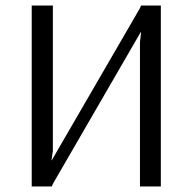

<svg xmlns="http://www.w3.org/2000/svg" viewBox="-20 -670 692 690"><path d="M94 0V-650H170V-127L165 -94H166L482 -639L487 -650H558V0H483V-518L487 -555H486L171 -11L166 0Z"/></svg>

Font: Arsenal SC
Style: Regular
Weight: 400
Designer: Andrij Shevchenko
Foundry: Stairsfor
Version: Version 2.001; ttfautohint (v1.8.4.7-5d5b)